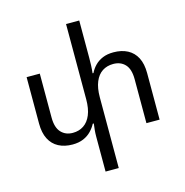

<svg xmlns="http://www.w3.org/2000/svg" viewBox="-138 -888 1206 1252"><g transform="rotate(-15 465.5 -262.0)"><path d="M670 -502Q725 -502 765 -481Q805 -460 826.5 -418.5Q848 -377 848 -314V0H759V-297Q759 -365 729 -397Q699 -429 649 -429Q607 -429 575.5 -408.5Q544 -388 526.5 -346Q509 -304 509 -241V236H420V-1Q420 -22 422 -43.5Q424 -65 427 -87H420Q407 -62 385.5 -39.5Q364 -17 332.5 -3.5Q301 10 259 10Q205 10 165 -11Q125 -32 103.5 -74Q82 -116 82 -178V-492H171V-195Q171 -128 201 -95.5Q231 -63 280 -63Q322 -63 353.5 -84Q385 -105 402.5 -147Q420 -189 420 -252V-760H509V-508Q509 -483 508 -457Q507 -431 504 -405H510Q523 -432 544.5 -454Q566 -476 597 -489Q628 -502 670 -502Z"/></g></svg>

Font: Noto Sans Armenian
Style: Regular
Weight: 400
Designer: Monotype Design Team
Foundry: Monotype Imaging Inc.
Version: Version 2.007